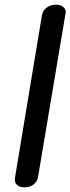

<svg xmlns="http://www.w3.org/2000/svg" viewBox="-20 -812 302 823"><path d="M44 -49 160 -748Q164 -768 181 -780Q198 -792 220 -792Q240 -792 252 -781.5Q264 -771 261 -755L143 -53Q139 -32 123 -20.5Q107 -9 85 -9Q64 -9 52.5 -20Q41 -31 44 -49Z"/></svg>

Font: Mali Medium
Style: Italic
Weight: 500
Italic angle: -10°
Version: Version 1.000; ttfautohint (v1.6)